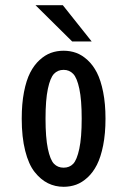

<svg xmlns="http://www.w3.org/2000/svg" viewBox="-20 -707 490 738"><path d="M332.5 -547.5H257.5L116.5 -687H221.5ZM224.5 11Q192 11 164.2 -2.8Q136.5 -16.5 113.2 -45.8Q90 -75 76.8 -127.5Q63.5 -180 63.5 -251Q63.5 -308 72.2 -353.2Q81 -398.5 96 -427.8Q111 -457 132 -476.2Q153 -495.5 175.8 -503.8Q198.5 -512 224.5 -512Q250 -512 272.8 -503.8Q295.5 -495.5 316.5 -476.2Q337.5 -457 352.5 -427.8Q367.5 -398.5 376.5 -353.2Q385.5 -308 385.5 -251Q385.5 -193.5 376.5 -148.2Q367.5 -103 352.5 -73.5Q337.5 -44 316.5 -24.8Q295.5 -5.5 272.8 2.8Q250 11 224.5 11ZM294 -251Q294 -323 285 -365.5Q276 -408 261.2 -423.2Q246.5 -438.5 224.5 -438.5Q202 -438.5 187.5 -423.2Q173 -408 164 -365.5Q155 -323 155 -251Q155 -178 164 -135.2Q173 -92.5 187.5 -77.5Q202 -62.5 224.5 -62.5Q247 -62.5 261.2 -77.2Q275.5 -92 284.8 -135Q294 -178 294 -251Z"/></svg>

Font: League Mono Condensed
Style: Regular
Weight: 400
Width: 1
Designer: Tyler Finck
Foundry: The League of Moveable Type / Tyler Finck
Version: Version 2.210